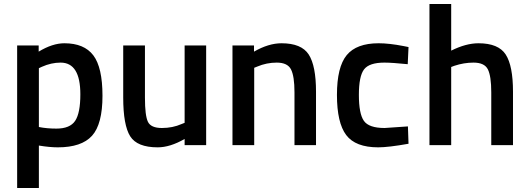

<svg xmlns="http://www.w3.org/2000/svg" viewBox="-20 -728 2654 963"><path d="M66 215V-500H174V-469Q243 -511 303 -511Q402 -511 448 -450.5Q494 -390 494 -247.5Q494 -105 441.5 -47Q389 11 270 11Q229 11 175 2V215ZM284 -414Q237 -414 190 -393L175 -386V-91Q215 -83 263 -83Q331 -83 357 -122Q383 -161 383 -255Q383 -414 284 -414Z M906 -500H1014V0H906V-31Q833 11 771 11Q668 11 633 -44.5Q598 -100 598 -239V-500H707V-238Q707 -148 722 -117Q737 -86 792 -86Q846 -86 891 -106L906 -112Z M1255 0H1146V-500H1254V-469Q1327 -511 1392 -511Q1492 -511 1528.5 -454.5Q1565 -398 1565 -268V0H1457V-265Q1457 -346 1439.5 -380Q1422 -414 1368 -414Q1317 -414 1270 -394L1255 -388Z M1879 -511Q1932 -511 2004 -497L2029 -492L2025 -406Q1946 -414 1908 -414Q1832 -414 1806 -380Q1780 -346 1780 -252Q1780 -158 1805 -122Q1830 -86 1909 -86L2026 -94L2029 -7Q1928 11 1877 11Q1763 11 1716.5 -50.5Q1670 -112 1670 -252Q1670 -392 1719 -451.5Q1768 -511 1879 -511Z M2243 0H2134V-708H2243V-474Q2317 -511 2380 -511Q2480 -511 2516.5 -454.5Q2553 -398 2553 -268V0H2444V-265Q2444 -346 2427 -380Q2410 -414 2355 -414Q2307 -414 2259 -398L2243 -392Z"/></svg>

Font: TitilliumWeb-SemiBold
Style: SemiBold
Weight: 600
Version: Version 1.001;PS 57.000;hotconv 1.0.70;makeotf.lib2.5.55311